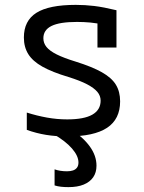

<svg xmlns="http://www.w3.org/2000/svg" viewBox="-20 -550 590 788"><path d="M256 10Q209 10 169 3.5Q129 -3 90 -17V-88Q131 -75 172.5 -67.5Q214 -60 256 -60Q325 -60 359 -79.5Q393 -99 393 -137Q393 -157 379.5 -173Q366 -189 337.5 -204Q309 -219 261 -234Q194 -254 154 -276.5Q114 -299 96 -328Q78 -357 78 -396Q78 -465 129.5 -497.5Q181 -530 291 -530Q329 -530 366.5 -525.5Q404 -521 458 -508V-355H380V-495L416 -447Q378 -455 351 -457.5Q324 -460 296 -460Q225 -460 191.5 -443.5Q158 -427 158 -393Q158 -373 171 -357Q184 -341 213 -326.5Q242 -312 291 -297Q358 -276 398 -253.5Q438 -231 455.5 -202.5Q473 -174 473 -134Q473 -61 419.5 -25.5Q366 10 256 10ZM261 218Q245 218 231 216.5Q217 215 204 211V145Q215 149 228 151Q241 153 255 153Q269 153 279.5 149.5Q290 146 296 138Q302 130 302 117Q302 90 275.5 59.5Q249 29 199 0L269 -21Q321 13 348.5 51Q376 89 376 130Q376 158 362.5 177.5Q349 197 323.5 207.5Q298 218 261 218Z"/></svg>

Font: M PLUS Code Latin SemiExpanded
Style: Regular
Weight: 400
Width: 6
Designer: Coji Morishita
Foundry: UNDERFOREST DESIGN
Version: Version 1.002; ttfautohint (v1.8.3)